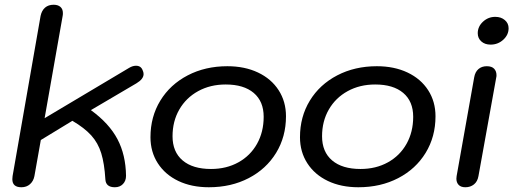

<svg xmlns="http://www.w3.org/2000/svg" viewBox="-20 -779 2163 809"><path d="M32 -24Q32 -32 33 -37L151 -712Q156 -735 170 -747Q184 -759 206 -759Q224 -759 234.5 -750Q245 -741 245 -724Q245 -716 244 -712L168 -281L524 -493Q539 -502 553 -502Q574 -502 581 -483Q585 -475 585 -467Q585 -446 555 -428L363 -315Q440 -259 475 -192.5Q510 -126 511 -38Q511 -17 498 -3.5Q485 10 464 10Q426 10 424 -23Q420 -90 406.5 -133.5Q393 -177 364.5 -208.5Q336 -240 285 -270L152 -189L125 -37Q121 -16 106.5 -3Q92 10 70 10Q32 10 32 -24Z M614 -201Q614 -287 655.5 -355Q697 -423 771 -461.5Q845 -500 938 -500Q1011 -500 1067 -473.5Q1123 -447 1154 -399Q1185 -351 1185 -289Q1185 -203 1143.5 -135Q1102 -67 1028 -28.5Q954 10 860 10Q787 10 731.5 -16.5Q676 -43 645 -91Q614 -139 614 -201ZM1091 -287Q1091 -352 1049 -387.5Q1007 -423 931 -423Q866 -423 815 -395Q764 -367 735.5 -317.5Q707 -268 707 -205Q707 -139 749.5 -103Q792 -67 869 -67Q934 -67 984.5 -95Q1035 -123 1063 -173Q1091 -223 1091 -287Z M1244 -201Q1244 -287 1285.5 -355Q1327 -423 1401 -461.5Q1475 -500 1568 -500Q1641 -500 1697 -473.5Q1753 -447 1784 -399Q1815 -351 1815 -289Q1815 -203 1773.5 -135Q1732 -67 1658 -28.5Q1584 10 1490 10Q1417 10 1361.5 -16.5Q1306 -43 1275 -91Q1244 -139 1244 -201ZM1721 -287Q1721 -352 1679 -387.5Q1637 -423 1561 -423Q1496 -423 1445 -395Q1394 -367 1365.5 -317.5Q1337 -268 1337 -205Q1337 -139 1379.5 -103Q1422 -67 1499 -67Q1564 -67 1614.5 -95Q1665 -123 1693 -173Q1721 -223 1721 -287Z M1993 -639Q1993 -667 2015 -687.5Q2037 -708 2067 -708Q2091 -708 2107 -694.5Q2123 -681 2123 -660Q2123 -632 2100.5 -611.5Q2078 -591 2047 -591Q2023 -591 2008 -604.5Q1993 -618 1993 -639ZM1903 -26Q1903 -33 1904 -37L1978 -453Q1982 -476 1996 -488Q2010 -500 2031 -500Q2052 -500 2062 -489.5Q2072 -479 2072 -462Q2072 -456 2071 -453L1996 -37Q1992 -14 1977 -2Q1962 10 1941 10Q1922 10 1912.5 0Q1903 -10 1903 -26Z"/></svg>

Font: Kodchasan Medium
Style: Italic
Weight: 500
Italic angle: -10°
Version: Version 1.000; ttfautohint (v1.6)